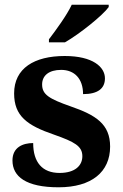

<svg xmlns="http://www.w3.org/2000/svg" viewBox="-20 -786 521 816"><path d="M188 -619V-606H256C319 -642 417 -721 442 -756V-766H285C264 -721 217 -657 188 -619ZM229 10C369 10 448 -55 448 -163C448 -259 387 -297 280 -334C189 -366 159 -384 159 -427C159 -465 188 -489 240 -489C296 -489 333 -452 333 -386C396 -386 426 -410 426 -453C426 -501 375 -548 255 -548C126 -548 40 -496 40 -389C40 -293 95 -253 209 -214C297 -183 330 -165 330 -122C330 -83 300 -51 233 -51C160 -51 121 -96 121 -178C77 -178 33 -160 33 -104C33 -36 90 10 229 10Z"/></svg>

Font: Noto Serif Malayalam
Style: Bold
Weight: 700
Designer: Indian type Foundry, Jelle Bosma, Monotype Design Team
Foundry: Monotype Imaging Inc.
Version: Version 2.104